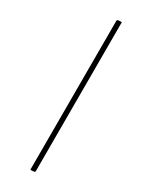

<svg xmlns="http://www.w3.org/2000/svg" viewBox="-256 -869 890 1123"><g transform="rotate(30 189.5 -307.5)"><path d="M205 189Q205 197 199 198.5Q193 200 173 200V-803Q173 -812 178.5 -813.5Q184 -815 205 -815Z"/></g></svg>

Font: Yanone Kaffeesatz Thin
Style: Regular
Weight: 250
Designer: Yanone
Foundry: Yanone Font Production. Not for release.
Version: Version 1.002